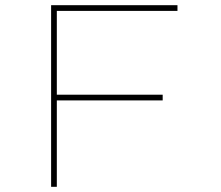

<svg xmlns="http://www.w3.org/2000/svg" viewBox="-20 -720 850 740"><path d="M177 0V-700H199V0ZM188 -333V-355H607V-333ZM192 -678V-700H664V-678Z"/></svg>

Font: Lexend Tera Thin
Style: Regular
Weight: 250
Version: Version 1.007